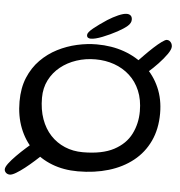

<svg xmlns="http://www.w3.org/2000/svg" viewBox="-70 -819 911 971"><g transform="rotate(5 386.0 -333.0)"><path d="M15.5 98Q8.5 98 2.2 95Q-4 92 -8 86.2Q-12 80.5 -12 73.5Q-12 62 2.2 43Q16.5 24 38.8 1.5Q61 -21 86 -43.2Q111 -65.5 133.2 -83.2Q155.5 -101 168.5 -110.5L205.5 -51Q196 -40 177.8 -21.8Q159.5 -3.5 136.2 17.2Q113 38 89.8 56.2Q66.5 74.5 46.8 86.2Q27 98 15.5 98ZM623 -447 576.5 -495.5Q584 -504.5 601.2 -522.5Q618.5 -540.5 640 -562.5Q661.5 -584.5 683.2 -604.5Q705 -624.5 722.5 -637.2Q740 -650 748 -650Q755.5 -650 761.8 -645.8Q768 -641.5 771.8 -634.2Q775.5 -627 775.5 -618Q775.5 -603.5 758.5 -579.2Q741.5 -555 716.5 -528.5Q691.5 -502 665.8 -479.8Q640 -457.5 623 -447ZM356.5 51.5Q284.5 51.5 225 28.5Q165.5 5.5 122.5 -37.5Q79.5 -80.5 56 -140.8Q32.5 -201 32.5 -275Q32.5 -344 54.5 -396.8Q76.5 -449.5 114 -487.5Q151.5 -525.5 198.5 -549.5Q245.5 -573.5 296.8 -585Q348 -596.5 396.5 -596.5Q473 -596.5 536.8 -573.8Q600.5 -551 647.5 -508.5Q694.5 -466 720.2 -407.2Q746 -348.5 746 -276.5Q746 -197 717.2 -135.8Q688.5 -74.5 636 -32.8Q583.5 9 512.5 30.2Q441.5 51.5 356.5 51.5ZM373 -47Q471.5 -47 530.8 -78.5Q590 -110 616.5 -162.8Q643 -215.5 643 -278.5Q643 -337 624 -382.2Q605 -427.5 571 -458.2Q537 -489 492.5 -504.8Q448 -520.5 397 -520.5Q346.5 -520.5 301 -505.5Q255.5 -490.5 220.2 -462.2Q185 -434 164.5 -393.8Q144 -353.5 144 -303.5Q144 -243.5 161 -196Q178 -148.5 208.8 -115.5Q239.5 -82.5 281.5 -64.8Q323.5 -47 373 -47ZM363.5 -622.5Q354.5 -622.5 349 -626.5Q343.5 -630.5 343.5 -640Q343.5 -652.5 370.5 -674.5Q397.5 -696.5 438.5 -723.5Q464.5 -740 491.2 -751.8Q518 -763.5 534 -763.5Q547 -763.5 554.5 -756.8Q562 -750 562 -736Q562 -719 545 -704Q528 -689 496 -671.5Q460 -652 422.5 -637.2Q385 -622.5 363.5 -622.5Z"/></g></svg>

Font: Gluten Light
Style: Regular
Weight: 300
Designer: Tyler Finck
Foundry: Etcetera Type Company
Version: Version 1.300